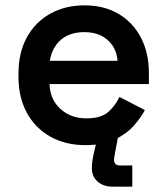

<svg xmlns="http://www.w3.org/2000/svg" viewBox="-20 -528 621 717"><path d="M299 14Q225 14 168.5 -17.5Q112 -49 80.5 -106.5Q49 -164 49 -241V-253Q49 -331 80 -388Q111 -445 167 -476.5Q223 -508 296 -508Q368 -508 422 -476.5Q476 -445 506 -388Q536 -331 536 -255V-214H165Q167 -156 206 -121Q245 -86 302 -86Q358 -86 385 -110.5Q412 -135 426 -166L521 -117Q507 -90 480.5 -59.5Q454 -29 410 -7.5Q366 14 299 14ZM166 -301H419Q415 -350 381.5 -379Q348 -408 295 -408Q240 -408 207 -379Q174 -350 166 -301ZM400 169Q366 169 344.5 150Q323 131 323 100Q323 86 325.5 69.5Q328 53 332 37L345 -18H421L410 40Q409 48 407.5 55Q406 62 406 69Q406 90 429 90H474V169Z"/></svg>

Font: Space Grotesk SemiBold
Style: Regular
Weight: 600
Designer: Florian Karsten
Foundry: Florian Karsten
Version: Version 2.000